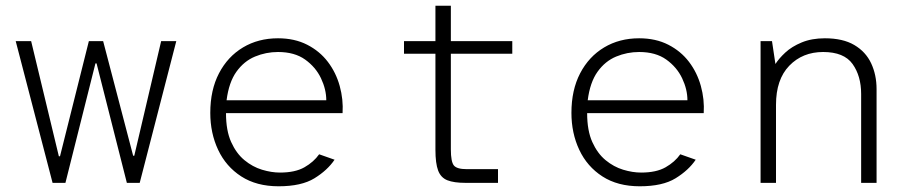

<svg xmlns="http://www.w3.org/2000/svg" viewBox="-20 -640 3200 672"><path d="M164 0 35 -496H89L186 -93H190L291 -496H341L446 -95H450L544 -496H597L469 0H424L318 -418H314L209 0Z M955 12Q878 12 824.5 -22.5Q771 -57 743.5 -115.5Q716 -174 716 -245Q716 -325 746.5 -383.5Q777 -442 830.5 -474Q884 -506 953 -506Q1011 -506 1055 -483.5Q1099 -461 1127.5 -423.5Q1156 -386 1169 -339Q1182 -292 1179 -244H771Q771 -183 789 -143Q807 -103 835.5 -79.5Q864 -56 897 -46Q930 -36 960 -36Q1013 -36 1045.5 -54.5Q1078 -73 1097 -100L1151 -81Q1126 -44 1080.5 -16Q1035 12 955 12ZM773 -289H1122Q1122 -327 1103.5 -366Q1085 -405 1048 -431.5Q1011 -458 953 -458Q911 -458 872.5 -442Q834 -426 807.5 -389Q781 -352 773 -289Z M1609 0Q1569 0 1546 -9Q1523 -18 1513.5 -43Q1504 -68 1504 -116V-452H1394V-496H1504V-620H1558V-496H1773V-452H1558V-117Q1558 -74 1568.5 -61Q1579 -48 1613 -48H1723V0Z M2219 12Q2142 12 2088.5 -22.5Q2035 -57 2007.5 -115.5Q1980 -174 1980 -245Q1980 -325 2010.5 -383.5Q2041 -442 2094.5 -474Q2148 -506 2217 -506Q2275 -506 2319 -483.5Q2363 -461 2391.5 -423.5Q2420 -386 2433 -339Q2446 -292 2443 -244H2035Q2035 -183 2053 -143Q2071 -103 2099.5 -79.5Q2128 -56 2161 -46Q2194 -36 2224 -36Q2277 -36 2309.5 -54.5Q2342 -73 2361 -100L2415 -81Q2390 -44 2344.5 -16Q2299 12 2219 12ZM2037 -289H2386Q2386 -327 2367.5 -366Q2349 -405 2312 -431.5Q2275 -458 2217 -458Q2175 -458 2136.5 -442Q2098 -426 2071.5 -389Q2045 -352 2037 -289Z M2642 0V-496H2682L2694 -416Q2706 -435 2728.5 -456Q2751 -477 2786 -491.5Q2821 -506 2867 -506Q2930 -506 2970 -482.5Q3010 -459 3029 -418.5Q3048 -378 3048 -328V0H2994V-311Q2994 -374 2964 -416Q2934 -458 2861 -458Q2789 -458 2742.5 -410Q2696 -362 2696 -273V0Z"/></svg>

Font: Atkinson Hyperlegible Mono ExtraLight
Style: Regular
Weight: 200
Monospace: yes
Designer: Elliott Scott, Megan Eiswerth, Linus Boman, Theodore Petrosky, Letters from Sweden
Foundry: Applied Design Works, Letters from Sweden
Version: Version 2.001